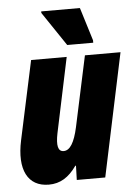

<svg xmlns="http://www.w3.org/2000/svg" viewBox="-55 -808 610 860"><g transform="rotate(-5 250.5 -378.0)"><path d="M266 -606H383V-617L337 -766H163V-759ZM130 10C181 10 220 -14 255 -64H258L256 0H384L501 -553H341L273 -236C258 -167 237 -134 209 -134C183 -134 177 -162 188 -216L259 -553H99L23 -199C-5 -69 35 10 130 10Z"/></g></svg>

Font: Noto Sans ExtraCondensed Black
Style: Italic
Weight: 900
Width: 2
Italic angle: -12°
Designer: Monotype Design Team
Foundry: Monotype Imaging Inc.
Version: Version 2.013